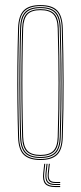

<svg xmlns="http://www.w3.org/2000/svg" viewBox="-20 -625 318 756"><path d="M139.2 5Q95.5 5 74.1 -15Q52.8 -35 51.2 -85Q49.2 -154.5 48.5 -223.4Q47.8 -292.2 48.4 -364.1Q49 -436 51.2 -514Q52.8 -563 73.4 -584Q94 -605 139.2 -605Q184.8 -605 205.2 -584Q225.8 -563 227.2 -514Q230 -410.8 230.4 -305.2Q230.8 -199.8 227.2 -85Q225.8 -35 204.4 -15Q183 5 139.2 5ZM139.2 1Q180.8 1 201.4 -18Q222 -37 223.2 -85.2Q226.8 -202 226.5 -305.8Q226.2 -409.5 223.2 -513.8Q222 -562.2 201.5 -581.6Q181 -601 139.2 -601Q97.8 -601 77.1 -581.6Q56.5 -562.2 55.2 -513.8Q53.2 -444.2 52.5 -375.2Q51.8 -306.2 52.4 -234.6Q53 -163 55.2 -85.2Q56.5 -37 77.1 -18Q97.8 1 139.2 1ZM139.2 -3Q97.8 -3 79.1 -22.1Q60.5 -41.2 59.2 -85.2Q57.2 -159 56.5 -229.2Q55.8 -299.5 56.5 -369.9Q57.2 -440.2 59.2 -513.8Q60.5 -558.5 79.1 -577.8Q97.8 -597 139.2 -597Q180.8 -597 199.4 -577.8Q218 -558.5 219.2 -513.8Q221.2 -444.2 222 -375.2Q222.8 -306.2 222.1 -234.5Q221.5 -162.8 219.2 -85.2Q218 -41.2 199.4 -22.1Q180.8 -3 139.2 -3ZM139.2 -7Q178.8 -7 196.4 -25.1Q214 -43.2 215.2 -85.5Q218.5 -196.2 218.5 -300Q218.5 -403.8 215.2 -513.5Q214 -556 196.4 -574.5Q178.8 -593 139.2 -593Q99.8 -593 82.1 -574.5Q64.5 -556 63.2 -513.5Q61.2 -443.8 60.5 -374.8Q59.8 -305.8 60.4 -234.4Q61 -163 63.2 -85.5Q64.5 -43.2 82.2 -25.1Q100 -7 139.2 -7ZM139.2 -11Q104 -11 86.2 -27.4Q68.5 -43.8 67.2 -85.5Q65.2 -159.5 64.5 -229.8Q63.8 -300 64.5 -370Q65.2 -440 67.2 -513.5Q68.5 -556 86.2 -572.5Q104 -589 139.2 -589Q174.5 -589 192.4 -572.5Q210.2 -556 211.2 -513.5Q214.2 -408.8 214.5 -305.5Q214.8 -202.2 211.2 -85.5Q210.2 -43.8 192.4 -27.4Q174.5 -11 139.2 -11ZM139.2 -15Q174.5 -15 190.4 -31.5Q206.2 -48 207.2 -85.8Q210.5 -197.2 210.5 -299.9Q210.5 -402.5 207.2 -513.5Q206.2 -551.8 190.4 -568.4Q174.5 -585 139.2 -585Q104 -585 88.2 -568.4Q72.5 -551.8 71.2 -513.5Q69.2 -439 68.5 -368.8Q67.8 -298.5 68.5 -228.8Q69.2 -159 71.2 -85.8Q72.5 -48 88.2 -31.5Q104 -15 139.2 -15ZM158.2 20 154.2 56.8Q151.2 84 161.2 95.8Q171.2 107.5 197 107.5H217V111.5H197Q169 111.5 158 98.9Q147 86.2 150.2 56.8L154.2 20ZM176.2 20 172.2 56.8Q170.2 75.5 176 83.5Q181.8 91.5 197 91.5H217V95.5H197Q179.5 95.5 172.8 86.5Q166 77.5 168.2 56.8L172.2 20ZM167.2 20 163.2 56.8Q160.8 79.8 168.6 89.6Q176.5 99.5 197 99.5H217V103.5H197Q174.2 103.5 165.5 92.6Q156.8 81.8 159.2 56.8L163.2 20Z"/></svg>

Font: Big Shoulders Inline Display SC Thin
Style: Regular
Weight: 100
Designer: Patric King
Foundry: XO Type Co
Version: Version 2.002